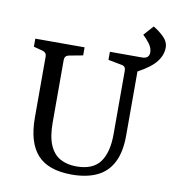

<svg xmlns="http://www.w3.org/2000/svg" viewBox="-81 -788 786 867"><g transform="rotate(10 312.0 -354.5)"><path d="M37 -532V-569H263V-532L199 -520Q180 -516 180 -496V-210Q180 -145 197 -106Q214 -67 245.5 -50Q277 -33 319 -33Q395 -33 427.5 -77.5Q460 -122 460 -205V-497Q460 -517 442 -520L379 -532V-569H526Q559 -569 559 -598Q559 -618 544 -638Q529 -658 514 -671L554 -716Q580 -701 602 -679.5Q624 -658 624 -631Q624 -597 600 -566Q576 -535 517 -503V-209Q517 -133 492 -85Q467 -37 419.5 -15Q372 7 305 7Q197 7 147 -48.5Q97 -104 97 -218V-498Q97 -516 79 -521Z"/></g></svg>

Font: Yrsa
Style: Regular
Weight: 400
Designer: Anna Giedrys (Yrsa+Rasa design), David Brezina (Yrsa art-direction, Rasa art-direction, design)
Foundry: Rosetta Type Foundry
Version: Version 2.004